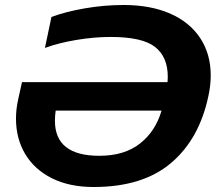

<svg xmlns="http://www.w3.org/2000/svg" viewBox="-20 -734 864 769"><path d="M44 -259Q44 -297 53 -337L68 -405H651L652 -426Q652 -506 601 -546Q550 -586 423 -586Q357 -586 285.5 -574Q214 -562 160 -542L186 -666Q242 -687 319.5 -700.5Q397 -714 475 -714Q582 -714 660.5 -680Q739 -646 781.5 -582Q824 -518 824 -432Q824 -393 815 -351Q779 -178 665.5 -81.5Q552 15 355 15Q258 15 188 -20Q118 -55 81 -117Q44 -179 44 -259ZM627 -291H203Q200 -270 200 -250Q200 -110 378 -110Q478 -110 540.5 -159Q603 -208 627 -291Z"/></svg>

Font: Prompt Semibold
Style: Italic
Weight: 600
Italic angle: -12°
Designer: Katatrad Team
Foundry: CadsonDemak
Version: Version 1.000